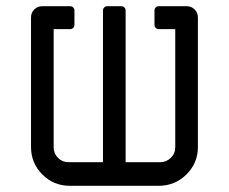

<svg xmlns="http://www.w3.org/2000/svg" viewBox="-20 -599 738 619"><path d="M80 -125V-543Q80 -558 90.5 -568.5Q101 -579 116 -579H206Q212 -579 216 -575Q220 -571 220 -565V-519Q220 -513 216 -509Q212 -505 206 -505H153V-124Q153 -104 167 -90Q181 -76 201 -76H312V-565Q312 -571 316 -575Q320 -579 326 -579H371Q377 -579 381 -575Q385 -571 385 -565V-76H496Q516 -76 530.5 -90Q545 -104 545 -124V-505H492Q486 -505 482 -509Q478 -513 478 -519V-565Q478 -571 482 -575Q486 -579 492 -579H582Q597 -579 607.5 -568.5Q618 -558 618 -543V-125Q618 -73 581 -36.5Q544 0 492 0H205Q153 0 116.5 -36.5Q80 -73 80 -125Z"/></svg>

Font: Miriam Libre
Style: Regular
Weight: 400
Version: Version 1.000